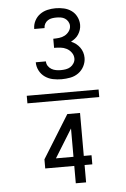

<svg xmlns="http://www.w3.org/2000/svg" viewBox="-65 -899 730 1113"><g transform="rotate(-5 300.0 -342.5)"><path d="M301 -440Q276 -440 251 -445Q226 -450 205 -464.5Q184 -479 172 -502Q160 -525 160 -550Q160 -550 160 -550.5Q160 -551 160 -551H219Q219 -551 219 -551Q219 -551 219 -551Q219 -536 227 -524Q235 -512 247 -505Q259 -498 273 -495.5Q287 -493 301 -493Q316 -493 330.5 -495.5Q345 -498 357 -505.5Q369 -513 377 -526Q385 -539 385 -553Q385 -572 373.5 -588Q362 -604 345.5 -612.5Q329 -621 310.5 -623Q292 -625 273 -625V-678Q290 -678 307.5 -680Q325 -682 340 -690Q355 -698 365.5 -712.5Q376 -727 376 -744Q376 -757 369 -769Q362 -781 351 -788Q340 -795 327 -797Q314 -799 301 -799Q289 -799 276 -797Q263 -795 252 -788Q241 -781 234.5 -769.5Q228 -758 228 -745Q228 -745 228 -744.5Q228 -744 228 -744H168Q168 -745 168 -745Q168 -745 168 -746Q168 -770 179.5 -792Q191 -814 210.5 -828Q230 -842 253.5 -847.5Q277 -853 301 -853Q326 -853 350 -847.5Q374 -842 393.5 -828Q413 -814 424 -791.5Q435 -769 435 -745Q435 -730 430.5 -716Q426 -702 418 -689.5Q410 -677 398.5 -668Q387 -659 374 -652Q389 -646 402 -636Q415 -626 424.5 -613Q434 -600 439 -584.5Q444 -569 444 -552Q444 -527 432 -503.5Q420 -480 399 -465Q378 -450 352.5 -445Q327 -440 301 -440ZM91 -318V-362H509V-318ZM330 168V67H161V14L316 -236H390V14H435V67H390V168ZM228 14H330V-151Z"/></g></svg>

Font: Iosevka SS04 Light Extended
Style: Regular
Weight: 300
Width: 7
Monospace: yes
Designer: Belleve Invis
Foundry: Belleve Invis
Version: Version 19.0.0; ttfautohint (v1.8.4)